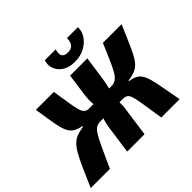

<svg xmlns="http://www.w3.org/2000/svg" viewBox="-230 -1154 1408 1408"><g transform="rotate(-45 474.0 -450.5)"><path d="M276 -690Q289 -612 296.5 -560Q304 -508 312.5 -477.5Q321 -447 335 -434Q349 -421 373 -421L365 -296Q340 -296 321.5 -285Q303 -274 284 -243Q265 -212 238 -153.5Q211 -95 168 0H-31Q7 -89 34.5 -150Q62 -211 84 -249.5Q106 -288 129 -310Q152 -332 180 -342Q208 -352 247 -358L248 -364Q212 -371 189 -383.5Q166 -396 151.5 -418Q137 -440 127.5 -475.5Q118 -511 110 -563.5Q102 -616 90 -690ZM446 -421 429 -296H331L349 -421ZM624 -690 597 -503Q592 -467 582.5 -429Q573 -391 551 -355Q560 -326 562.5 -293Q565 -260 559 -227L527 0H347L380 -234Q385 -264 397.5 -299.5Q410 -335 427 -369Q419 -400 417 -437Q415 -474 420 -510L445 -690ZM640 -421 623 -296H526L544 -421ZM979 -690Q946 -616 923.5 -562.5Q901 -509 882 -472.5Q863 -436 842.5 -413.5Q822 -391 793.5 -379Q765 -367 723 -362L722 -356Q758 -351 781 -339Q804 -327 818.5 -304Q833 -281 843.5 -242Q854 -203 864.5 -144Q875 -85 891 0H701Q686 -94 677 -153Q668 -212 660 -242.5Q652 -273 638 -284.5Q624 -296 598 -296L602 -421Q631 -421 650.5 -434Q670 -447 688 -477.5Q706 -508 729 -560Q752 -612 785 -690ZM624 -901H737Q738 -859 713.5 -821.5Q689 -784 645 -760Q601 -736 542 -736Q484 -736 446.5 -760Q409 -784 394.5 -821.5Q380 -859 393 -901H506Q494 -856 508 -838.5Q522 -821 554 -821Q586 -821 604 -838.5Q622 -856 624 -901Z"/></g></svg>

Font: Exo 2 ExtraBold
Style: Italic
Weight: 800
Italic angle: -8°
Designer: Natanael Gama
Foundry: Natanael Gama
Version: Version 2.010